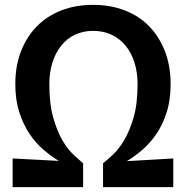

<svg xmlns="http://www.w3.org/2000/svg" viewBox="-20 -770 766 790"><path d="M32 -118 222 -108Q192 -126 160 -153Q128 -180 102 -218.5Q76 -257 59.5 -308Q43 -359 43 -424Q43 -498 66 -558Q89 -618 131 -661Q173 -704 232 -727Q291 -750 363 -750Q435 -750 494 -727Q553 -704 594.5 -661Q636 -618 659 -558Q682 -498 682 -424Q682 -358 665.5 -307Q649 -256 622.5 -217.5Q596 -179 564 -152Q532 -125 502 -107L693 -118V0H404V-98Q420 -111 444 -133Q468 -155 490.5 -192.5Q513 -230 529.5 -286Q546 -342 546 -424Q546 -473 533 -513.5Q520 -554 496 -583Q472 -612 438 -627.5Q404 -643 363 -643Q322 -643 289 -627.5Q256 -612 232.5 -583Q209 -554 196 -513.5Q183 -473 183 -424Q183 -342 199 -286Q215 -230 237 -192.5Q259 -155 283 -133Q307 -111 322 -98V0H32Z"/></svg>

Font: Encode Sans Compressed
Style: Bold
Weight: 700
Designer: Pablo Impallari, Andres Torresi
Foundry: Pablo Impallari, Andres Torresi
Version: Version 1.000; ttfautohint (v1.00) -l 8 -r 50 -G 200 -x 14 -